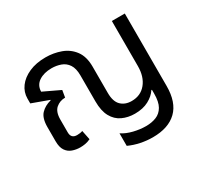

<svg xmlns="http://www.w3.org/2000/svg" viewBox="-149 -764 1208 1143"><g transform="rotate(-30 454.5 -192.0)"><path d="M598 174Q557 174 515.5 165.5Q474 157 437 140V54Q469 75 512.5 85.5Q556 96 596 96Q636 96 667 83.5Q698 71 716 40Q734 9 734 -48V-74H730Q710 -43 671 -22Q632 -1 576 -1Q529 -1 490.5 -19Q452 -37 430 -77Q408 -117 408 -182V-361Q408 -409 390 -436Q372 -463 342.5 -473.5Q313 -484 280 -484Q227 -484 192.5 -461Q158 -438 157 -394L271 -340L263 -292Q226 -292 199.5 -269Q173 -246 173 -193V-105Q173 -63 214 -63Q236 -63 252 -69L265 -5Q246 4 228.5 7Q211 10 194 10Q166 10 140.5 1Q115 -8 99.5 -31Q84 -54 84 -95V-192Q84 -254 110.5 -282Q137 -310 180 -321L181 -324L66 -366V-399Q66 -443 92.5 -479Q119 -515 167.5 -536.5Q216 -558 281 -558Q336 -558 385.5 -540Q435 -522 466 -480.5Q497 -439 497 -370V-189Q497 -130 524.5 -103Q552 -76 597 -76Q659 -76 695.5 -120.5Q732 -165 732 -238V-548H821V-50Q821 62 763.5 118Q706 174 598 174Z"/></g></svg>

Font: Noto Sans Living
Style: Regular
Weight: 400
Designer: Monotype Design Team
Foundry: Monotype Imaging Inc.
Version: Version 2.013; ttfautohint (v1.8.4.7-5d5b)